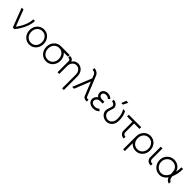

<svg xmlns="http://www.w3.org/2000/svg" viewBox="482 -2618 4723 4723"><g transform="rotate(45 2844.0 -256.0)"><path d="M13 -500 205 0H261Q283 -26 301.5 -51Q320 -76 336 -101Q475 -318 476 -500H420Q415 -392 370.5 -284Q326 -176 243 -68L77 -500Z M785 -512Q678 -512 609 -436Q540 -360 540 -250Q540 -141 609 -64Q678 12 785 12Q891 12 960 -64Q1029 -141 1029 -250Q1029 -360 960 -436Q891 -512 785 -512ZM785 -452Q867 -452 918 -394Q969 -336 969 -250Q969 -165 918 -106Q867 -48 785 -48Q702 -48 651 -106Q600 -165 600 -250Q600 -336 651 -394Q702 -452 785 -452Z M1369 -512Q1262 -512 1193 -436Q1124 -360 1124 -250Q1124 -141 1193 -64Q1262 12 1369 12Q1475 12 1544 -64Q1613 -141 1613 -250Q1613 -312 1591 -363Q1580 -389 1564.5 -411.5Q1549 -434 1529 -452H1673V-512ZM1369 -452Q1451 -452 1502 -394Q1553 -336 1553 -250Q1553 -165 1502 -106Q1451 -48 1369 -48Q1286 -48 1235 -106Q1184 -165 1184 -250Q1184 -336 1235 -394Q1286 -452 1369 -452Z M2180 200V-268Q2180 -379 2120 -445Q2059 -512 1971 -512Q1884 -512 1831 -446Q1827 -441 1823 -435.5Q1819 -430 1816 -424Q1808 -449 1789 -468Q1757 -500 1711 -500H1693V-440H1711Q1732 -440 1747 -425Q1761 -411 1761 -390V0H1779H1809H1821V-268Q1821 -353 1863 -402Q1905 -452 1971 -452Q2036 -452 2078 -402Q2120 -353 2120 -268V200Z M2328 -712V-652H2339Q2371 -652 2398 -634Q2424 -616 2437 -585L2471 -499L2270 0H2335L2503 -419L2647 -62Q2659 -33 2684 -17Q2710 0 2740 0H2780V-60H2740Q2713 -60 2703 -85L2492 -607Q2475 -653 2431 -683Q2388 -712 2339 -712Z M3091 -300H3018Q2958 -300 2929 -328Q2907 -350 2907 -379Q2907 -408 2929 -428Q2956 -452 3004 -452Q3062 -452 3100 -411L3145 -451Q3134 -465 3118 -476Q3102 -487 3082 -496Q3047 -512 3004 -512Q2933 -512 2888 -472Q2847 -434 2847 -379Q2847 -310 2904 -271Q2868 -249 2846 -212Q2825 -176 2825 -139Q2825 -68 2880 -26Q2932 12 3008 12Q3109 12 3170 -52L3127 -94Q3079 -49 3008 -48Q2949 -48 2916 -74Q2885 -98 2885 -139Q2885 -159 2893.5 -176Q2902 -193 2918 -209Q2949 -240 3018 -240H3091Z M3215 -500V-440H3219Q3260 -440 3288 -409Q3317 -378 3303 -334L3271 -232Q3254 -177 3266 -133Q3272 -111 3282 -91.5Q3292 -72 3307 -56Q3338 -24 3379 -6Q3421 12 3465 12Q3553 12 3614 -55Q3674 -121 3674 -232Q3674 -386 3611 -500H3541Q3553 -484 3562.5 -465.5Q3572 -447 3580 -428Q3597 -388 3605.5 -339Q3614 -290 3614 -232Q3614 -149 3571 -98Q3529 -48 3465 -48Q3398 -48 3354 -98Q3307 -153 3331 -232L3363 -334Q3373 -366 3364 -397Q3354 -428 3333 -450Q3312 -472 3280 -486Q3264 -493 3249.5 -496.5Q3235 -500 3219 -500ZM3405 -574H3462L3524 -700H3454Z M3740 -500V-440H3924V-132Q3924 -77 3962 -39Q4001 0 4056 0H4066V-60H4056Q4026 -60 4005 -81Q3984 -102 3984 -132V-440H4172V-500Z M4487 -452Q4570 -452 4621 -394Q4672 -336 4672 -250Q4672 -165 4621 -106Q4570 -48 4487 -48Q4405 -48 4354 -106Q4303 -165 4303 -250Q4303 -336 4354 -394Q4405 -452 4487 -452ZM4487 -512Q4381 -512 4312 -436Q4243 -360 4243 -250V200H4303V-74Q4373 12 4487 12Q4594 12 4663 -64Q4732 -141 4732 -250Q4732 -360 4663 -436Q4594 -512 4487 -512Z M4852 -500V-132Q4852 -77 4890 -39Q4929 0 4984 0H5007V-60H4984Q4954 -60 4933 -81Q4912 -102 4912 -132V-500Z M5315 -510Q5207 -510 5135 -435Q5062 -359 5062 -250Q5062 -141 5135 -63Q5207 14 5315 14Q5379 14 5432 -18Q5485 -49 5522 -104Q5529 -79 5544 -58Q5575 -12 5636 0V-62Q5609 -70 5594 -92Q5577 -116 5570 -162Q5569 -167 5568 -174Q5567 -181 5567 -189Q5599 -260 5614 -338Q5629 -416 5629 -500H5569Q5569 -454 5565.5 -411.5Q5562 -369 5553 -332Q5551 -341 5548 -349Q5545 -357 5542 -364Q5515 -431 5453 -471Q5392 -510 5315 -510ZM5315 -450Q5373 -450 5417 -422Q5463 -395 5485 -344Q5497 -315 5506 -200Q5496 -178 5488 -162.5Q5480 -147 5475 -139Q5448 -96 5406 -71Q5366 -46 5315 -46Q5232 -46 5177 -105Q5122 -164 5122 -250Q5122 -334 5177 -392Q5232 -450 5315 -450Z"/></g></svg>

Font: Unageo Variable
Style: Regular
Weight: 300
Designer: Richard Sepsi
Foundry: Richard Sepsi
Version: Version 2.200